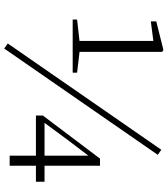

<svg xmlns="http://www.w3.org/2000/svg" viewBox="38 -810 798 914"><g transform="rotate(90 437.0 -353.0)"><path d="M73 -300V-321L180 -333H224L326 -321V-300ZM175 -300V-684L82 -672V-698L218 -732L227 -726V-300ZM721 0V-140V-153V-384H715L744 -405L649 -280L556 -154L560 -177V-166H845V-125H530V-158L735 -430H769V0ZM211 26 187 9 693 -722 717 -705Z"/></g></svg>

Font: Source Han Serif JP VF
Style: Regular
Weight: 250
Designer: Ryoko NISHIZUKA 西塚涼子 (kana & ideographs); Frank Grießhammer (Latin, Greek & Cyrillic); Wenlong ZHANG 张文龙 (bopomofo); San
Foundry: Adobe
Version: Version 2.001;hotconv 1.1.0;makeotfexe 2.6.0